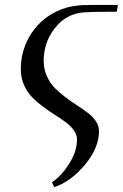

<svg xmlns="http://www.w3.org/2000/svg" viewBox="-20 -459 501 783"><path d="M64.9 -176.8Q64.9 -258.3 109.4 -325Q153.8 -391.6 232.9 -421.9Q254.9 -430.2 277.8 -433.8Q300.8 -437.5 318.8 -438.2Q336.9 -439 377 -439H460.9L456.1 -411.1H421.9Q352.1 -411.1 317.9 -408.2Q247.1 -400.9 202.6 -343Q158.2 -285.2 158.2 -210.9Q158.2 -178.2 170.7 -149.7Q183.1 -121.1 202.9 -100.8Q222.7 -80.6 246.8 -62.5Q271 -44.4 295.2 -28.8Q319.3 -13.2 339.1 2Q358.9 17.1 371.3 35.9Q383.8 54.7 383.8 75.2Q383.8 144 326.4 212.9Q269 281.7 201.2 304.2L191.9 284.2Q227.5 261.7 260.7 210.9Q293.9 160.2 293.9 109.9Q293.9 90.3 281.2 72.5Q268.6 54.7 248.5 39.8Q228.5 24.9 204.1 9.5Q179.7 -5.9 155 -24.2Q130.4 -42.5 110.4 -63.2Q90.3 -84 77.6 -113.3Q64.9 -142.6 64.9 -176.8Z"/></svg>

Font: Dehuti
Style: Bold-Italic
Weight: 700
Version: Version 1.2